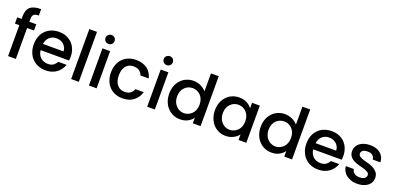

<svg xmlns="http://www.w3.org/2000/svg" viewBox="7 -1718 5507 2674"><g transform="rotate(20 2761.0 -381.5)"><path d="M23.9 -550.8H88.9V-589.8Q88.9 -685.5 139.2 -729Q188.5 -772 297.9 -772V-676.8Q243.7 -676.8 225.1 -658.2Q204.1 -638.7 204.1 -589.8V-550.8H306.2V-458H204.1V0H88.9V-458H23.9Z M638.7 -463.9Q580.1 -463.9 538.6 -428.2Q496.1 -390.1 487.3 -325.2H792.5Q791 -357.4 779.8 -381.8Q766.6 -407.2 746.6 -425.8Q725.6 -443.8 698.7 -454.1Q671.4 -463.9 638.7 -463.9ZM368.7 -275.9Q368.7 -340.8 388.7 -394Q408.2 -445.8 445.3 -482.9Q481 -520 532.7 -540Q583 -560.1 643.6 -560.1Q703.6 -560.1 751.5 -541Q798.3 -522.5 836.4 -485.8Q872.6 -448.2 891.6 -399.9Q911.6 -349.6 911.6 -289.1Q911.6 -270 910.6 -261.2L907.7 -232.9H486.3Q489.3 -199.2 502.4 -171.9Q515.1 -146 536.6 -126Q556.2 -107.9 584.5 -97.2Q611.8 -86.9 643.6 -86.9Q697.3 -86.9 727.5 -109.9Q755.9 -131.3 773.4 -164.1H896.5Q884.8 -128.4 862.3 -97.2Q836.4 -61.5 809.6 -42Q779.8 -19 736.3 -4.9Q697.3 8.8 643.6 8.8Q585 8.8 534.7 -11.2Q485.4 -30.3 446.8 -68.8Q409.7 -106 389.6 -159.2Q368.7 -211.4 368.7 -275.9Z M1137.2 0H1023.4V-740.2H1137.2Z M1400.9 0H1287.1V-550.8H1400.9ZM1276.9 -704.1Q1276.9 -731 1296.9 -751Q1316.4 -769 1344.7 -769Q1372.6 -769 1392.1 -751Q1411.1 -731.9 1411.1 -704.1Q1411.1 -674.8 1392.1 -655.8Q1373.5 -637.2 1344.7 -637.2Q1315.4 -637.2 1296.9 -655.8Q1276.9 -675.8 1276.9 -704.1Z M1512.7 -275.9Q1512.7 -339.8 1532.7 -393.1Q1552.2 -445.3 1588.4 -482.9Q1624 -520 1674.8 -540Q1725.1 -560.1 1782.7 -560.1Q1884.3 -560.1 1949.7 -513.2Q2014.2 -464.8 2036.6 -377H1913.6Q1900.9 -416 1866.7 -440.9Q1833.5 -463.9 1782.7 -463.9Q1712.9 -463.9 1671.4 -416Q1629.4 -365.7 1629.4 -275.9Q1629.4 -186.5 1671.4 -136.2Q1712.9 -86.9 1782.7 -86.9Q1835.4 -86.9 1865.7 -108.9Q1897 -131.3 1913.6 -173.8H2036.6Q2014.2 -94.2 1948.7 -42Q1884.8 8.8 1782.7 8.8Q1725.1 8.8 1674.8 -11.2Q1624.5 -31.2 1588.4 -68.8Q1552.7 -106 1532.7 -159.2Q1512.7 -212.4 1512.7 -275.9Z M2264.2 0H2150.4V-550.8H2264.2ZM2140.1 -704.1Q2140.1 -731 2160.2 -751Q2179.7 -769 2208 -769Q2235.8 -769 2255.4 -751Q2274.4 -731.9 2274.4 -704.1Q2274.4 -674.8 2255.4 -655.8Q2236.8 -637.2 2208 -637.2Q2178.7 -637.2 2160.2 -655.8Q2140.1 -675.8 2140.1 -704.1Z M2376 -277.8Q2376 -340.8 2396 -394Q2415 -444.8 2451.7 -482.9Q2485.8 -520 2534.7 -540Q2581.5 -560.1 2636.7 -560.1Q2689.5 -560.1 2742.7 -537.1Q2794.9 -513.2 2826.7 -474.1V-740.2H2941.9V0H2826.7V-83Q2800.3 -44.4 2752.9 -18.1Q2705.1 8.8 2635.7 8.8Q2580.1 8.8 2534.7 -12.2Q2485.8 -33.7 2451.7 -70.8Q2416.5 -107.4 2396 -162.1Q2376 -215.3 2376 -277.8ZM2492.7 -277.8Q2492.7 -235.4 2506.8 -198.2Q2520 -164.1 2544.9 -139.2Q2567.9 -114.7 2597.7 -103Q2627.9 -89.8 2659.7 -89.8Q2691.4 -89.8 2721.7 -103Q2751.5 -114.7 2775.9 -139.2Q2800.3 -163.6 2813 -196.8Q2826.7 -232.4 2826.7 -275.9Q2826.7 -319.3 2813 -355Q2800.8 -386.2 2775.9 -413.1Q2751.5 -436 2721.7 -449.2Q2691.9 -460.9 2659.7 -460.9Q2627.9 -460.9 2597.7 -449.2Q2568.8 -438 2544.9 -414.1Q2519.5 -390.1 2506.8 -356.9Q2492.7 -319.8 2492.7 -277.8Z M3053.7 -277.8Q3053.7 -340.8 3073.7 -394Q3092.8 -444.8 3129.4 -482.9Q3163.6 -520 3212.4 -540Q3259.3 -560.1 3313.5 -560.1Q3350.6 -560.1 3377.4 -553.2Q3402.8 -546.9 3430.7 -533.2Q3454.6 -520 3473.6 -503.9Q3492.2 -486.8 3504.4 -471.2V-550.8H3619.6V0H3504.4V-82Q3491.2 -63.5 3472.7 -47.9Q3455.1 -32.7 3429.7 -19Q3408.7 -8.3 3375.5 2Q3347.7 8.8 3311.5 8.8Q3255.9 8.8 3210.4 -12.2Q3161.6 -34.7 3128.4 -70.8Q3093.8 -108.4 3073.7 -162.1Q3053.7 -215.3 3053.7 -277.8ZM3170.4 -277.8Q3170.4 -235.4 3184.6 -198.2Q3197.8 -164.1 3222.7 -139.2Q3245.6 -114.7 3275.4 -103Q3305.7 -89.8 3337.4 -89.8Q3369.1 -89.8 3399.4 -103Q3429.2 -114.7 3453.6 -139.2Q3478 -163.6 3490.7 -196.8Q3504.4 -232.4 3504.4 -275.9Q3504.4 -319.3 3490.7 -355Q3478.5 -386.2 3453.6 -413.1Q3429.2 -436 3399.4 -449.2Q3369.6 -460.9 3337.4 -460.9Q3305.7 -460.9 3275.4 -449.2Q3246.6 -438 3222.7 -414.1Q3197.3 -390.1 3184.6 -356.9Q3170.4 -319.8 3170.4 -277.8Z M3731.4 -277.8Q3731.4 -340.8 3751.5 -394Q3770.5 -444.8 3807.1 -482.9Q3841.3 -520 3890.1 -540Q3937 -560.1 3992.2 -560.1Q4044.9 -560.1 4098.1 -537.1Q4150.4 -513.2 4182.1 -474.1V-740.2H4297.4V0H4182.1V-83Q4155.8 -44.4 4108.4 -18.1Q4060.5 8.8 3991.2 8.8Q3935.5 8.8 3890.1 -12.2Q3841.3 -33.7 3807.1 -70.8Q3772 -107.4 3751.5 -162.1Q3731.4 -215.3 3731.4 -277.8ZM3848.1 -277.8Q3848.1 -235.4 3862.3 -198.2Q3875.5 -164.1 3900.4 -139.2Q3923.3 -114.7 3953.1 -103Q3983.4 -89.8 4015.1 -89.8Q4046.9 -89.8 4077.1 -103Q4106.9 -114.7 4131.3 -139.2Q4155.8 -163.6 4168.5 -196.8Q4182.1 -232.4 4182.1 -275.9Q4182.1 -319.3 4168.5 -355Q4156.2 -386.2 4131.3 -413.1Q4106.9 -436 4077.1 -449.2Q4047.4 -460.9 4015.1 -460.9Q3983.4 -460.9 3953.1 -449.2Q3924.3 -438 3900.4 -414.1Q3875 -390.1 3862.3 -356.9Q3848.1 -319.8 3848.1 -277.8Z M4679.2 -463.9Q4620.6 -463.9 4579.1 -428.2Q4536.6 -390.1 4527.8 -325.2H4833Q4831.5 -357.4 4820.3 -381.8Q4807.1 -407.2 4787.1 -425.8Q4766.1 -443.8 4739.3 -454.1Q4711.9 -463.9 4679.2 -463.9ZM4409.2 -275.9Q4409.2 -340.8 4429.2 -394Q4448.7 -445.8 4485.8 -482.9Q4521.5 -520 4573.2 -540Q4623.5 -560.1 4684.1 -560.1Q4744.1 -560.1 4792 -541Q4838.9 -522.5 4877 -485.8Q4913.1 -448.2 4932.1 -399.9Q4952.1 -349.6 4952.1 -289.1Q4952.1 -270 4951.2 -261.2L4948.2 -232.9H4526.9Q4529.8 -199.2 4543 -171.9Q4555.7 -146 4577.1 -126Q4596.7 -107.9 4625 -97.2Q4652.3 -86.9 4684.1 -86.9Q4737.8 -86.9 4768.1 -109.9Q4796.4 -131.3 4814 -164.1H4937Q4925.3 -128.4 4902.8 -97.2Q4877 -61.5 4850.1 -42Q4820.3 -19 4776.9 -4.9Q4737.8 8.8 4684.1 8.8Q4625.5 8.8 4575.2 -11.2Q4525.9 -30.3 4487.3 -68.8Q4450.2 -106 4430.2 -159.2Q4409.2 -211.4 4409.2 -275.9Z M5474.6 -153.8Q5474.6 -120.1 5460.9 -88.9Q5446.8 -60.1 5418.9 -38.1Q5391.1 -15.6 5351.6 -3.9Q5314 8.8 5263.7 8.8Q5210.4 8.8 5172.9 -4.9Q5130.4 -18.6 5101.6 -42Q5070.8 -65.4 5053.7 -99.1Q5035.2 -130.9 5033.7 -168.9H5151.9Q5154.8 -134.8 5184.6 -110.8Q5212.9 -86.9 5261.7 -86.9Q5313 -86.9 5337.9 -106Q5362.8 -123.5 5362.8 -152.8Q5362.8 -180.2 5339.8 -194.8Q5311 -212.4 5279.8 -221.2Q5236.3 -233.4 5202.6 -242.2Q5157.2 -253.9 5126 -271Q5088.4 -290 5066.9 -319.8Q5043 -349.6 5043 -400.9Q5043 -434.6 5057.6 -462.9Q5072.3 -491.7 5100.6 -514.2Q5125.5 -533.7 5167 -547.9Q5207.5 -560.1 5254.9 -560.1Q5349.1 -560.1 5405.8 -514.2Q5463.4 -467.8 5467.8 -382.8H5354Q5351.1 -418.5 5324.7 -441.9Q5299.8 -463.9 5251 -463.9Q5204.6 -463.9 5181.6 -446.8Q5157.7 -430.2 5157.7 -401.9Q5157.7 -373.5 5180.7 -358.9Q5205.6 -342.8 5238.8 -333Q5281.7 -320.3 5314 -312Q5353.5 -301.8 5388.7 -283.2Q5423.8 -263.2 5448.7 -233.9Q5473.1 -203.6 5474.6 -153.8Z"/></g></svg>

Font: PoppinsZ Medium
Style: Regular
Weight: 500
Designer: Ninad Kale (Devanagari), Jonny Pinhorn (Latin)
Foundry: Indian Type Foundry
Version: Version 3.002;FEAKit 1.0